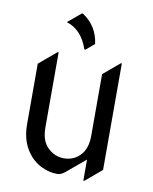

<svg xmlns="http://www.w3.org/2000/svg" viewBox="-86 -821 720 906"><g transform="rotate(10 273.5 -368.0)"><path d="M237.3 -756.3Q308.1 -710 318.8 -625L278.3 -590.8H273.4Q243.2 -681.2 169.4 -703.6L232.4 -756.3ZM380.9 19.5H376V-81.5L288.1 -7.8Q267.1 9.8 250.5 9.8Q230 9.8 215.8 6.3Q160.2 -5.9 123 -44.9Q68.4 -103 68.4 -195.3V-486.8L151.4 -556.6H156.2V-195.3Q156.2 -133.3 189 -101.1Q222.7 -68.4 266.6 -68.4Q313.5 -68.4 344.2 -100.6Q376 -133.3 376 -195.3V-490.7L454.1 -556.6H459V-46.4Z"/></g></svg>

Font: Gothica
Style: Book
Weight: 400
Designer: Wojciech Kalinowski "wmk69" (wmk69@o2.pl)
Foundry: Wojciech Kalinowski "wmk69" (wmk69@o2.pl)
Version: Version 2.1.0; 2021-05-14